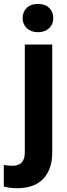

<svg xmlns="http://www.w3.org/2000/svg" viewBox="-66 -758 346 991"><path d="M203.6 -528.3V28.8Q203.6 116.2 157.2 164.8Q110.8 213.4 23.4 213.4Q-13.2 213.4 -46.4 205.1V93.3Q-21 97.7 -2 97.7Q62 97.7 62 29.8V-528.3ZM50.8 -665Q50.8 -696.8 72 -717.3Q93.3 -737.8 129.9 -737.8Q166.5 -737.8 187.7 -717.3Q209 -696.8 209 -665Q209 -632.8 187.3 -612.3Q165.5 -591.8 129.9 -591.8Q94.2 -591.8 72.5 -612.3Q50.8 -632.8 50.8 -665Z"/></svg>

Font: Vazir
Style: Bold
Weight: 700
Designer: Saber Rastikerdar
Foundry: Saber Rastikerdar
Version: Version 30.0.0